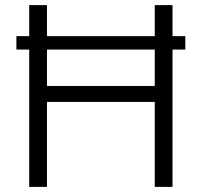

<svg xmlns="http://www.w3.org/2000/svg" viewBox="-20 -730 788 750"><path d="M44.1 -536.4V-588.8H703.9V-536.4ZM653.9 -710V0H584.5V-331.8H163.5V0H94.1V-710H163.5V-394.2H584.5V-710Z"/></svg>

Font: Raleway Thin
Style: Regular
Weight: 100
Designer: Matt McInerney, Pablo Impallari, Rodrigo Fuenzalida
Foundry: Matt McInerney, Pablo Impallari, Rodrigo Fuenzalida
Version: Version 4.026